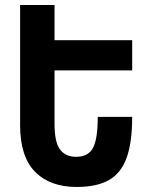

<svg xmlns="http://www.w3.org/2000/svg" viewBox="-20 -734 596 764"><path d="M60 -714H197V-574H506V-454H197V-241Q197 -168 219 -139Q241 -110 283 -110Q331 -110 350 -145.5Q369 -181 369 -269H506Q506 -168 484 -106.5Q462 -45 413.5 -17.5Q365 10 285 10Q179 10 119.5 -50.5Q60 -111 60 -236Z"/></svg>

Font: Noto Sans Armenian ExtraCondensed
Style: Bold
Weight: 700
Width: 2
Designer: Monotype Design Team
Foundry: Monotype Imaging Inc.
Version: Version 2.008; ttfautohint (v1.8.4.7-5d5b)